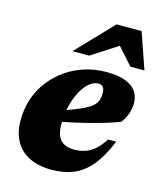

<svg xmlns="http://www.w3.org/2000/svg" viewBox="-106 -757 706 849"><g transform="rotate(15 247.0 -332.0)"><path d="M312.5 -407Q296.5 -407 280.2 -396.5Q264 -386 249.8 -366.5Q235.5 -347 224.2 -320.2Q213 -293.5 206.5 -261.2Q200 -229 200 -192.5Q200 -140.5 221.2 -118.8Q242.5 -97 283 -97Q311 -97 333.8 -104.8Q356.5 -112.5 377 -130.2Q397.5 -148 417.5 -179H454.5Q423.5 -103.5 387.2 -61.2Q351 -19 307.5 -2Q264 15 210 15Q148.5 15 106.2 -6.5Q64 -28 42.8 -67.5Q21.5 -107 21.5 -161.5Q21.5 -214.5 37.2 -260.8Q53 -307 82 -344.5Q111 -382 150.2 -409.2Q189.5 -436.5 236.2 -451Q283 -465.5 334.5 -465.5Q389.5 -465.5 423 -452Q456.5 -438.5 471.5 -415.5Q486.5 -392.5 486.5 -363.5Q486.5 -338.5 477.8 -314.2Q469 -290 453 -269.5Q421 -257.5 384.2 -246.5Q347.5 -235.5 308.5 -225.8Q269.5 -216 229.2 -207.5Q189 -199 150.5 -192L152.5 -239Q201.5 -255 235.2 -268Q269 -281 290.2 -292.5Q311.5 -304 322.5 -315.5Q333.5 -327 337.5 -340.5Q341.5 -354 341.5 -370.5Q341.5 -382.5 338.5 -390.5Q335.5 -398.5 329 -402.8Q322.5 -407 312.5 -407ZM164 -515.5 322 -680.5H436.5L493.5 -515.5H429.5L339 -616.5H397L240.5 -515.5Z"/></g></svg>

Font: Newsreader 16pt 16pt ExtraBold
Style: Italic
Weight: 800
Italic angle: -17°
Version: Version 1.003